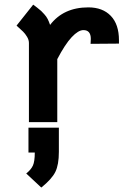

<svg xmlns="http://www.w3.org/2000/svg" viewBox="-20 -530 558 833"><path d="M103.5 23.9H235.4V128.9Q235.4 184.6 220.2 215.6Q205.1 246.6 159.2 283.7L93.8 222.7Q114.7 206.1 122.8 188.2Q130.9 170.4 130.9 131.8H103.5ZM197.3 -421.9Q255.4 -498 363.3 -498Q425.3 -498 460.7 -461.2Q496.1 -424.3 496.1 -355.5V-340.8L373 -339.8Q374 -350.6 374 -361.3Q374 -399.4 341.8 -399.4Q319.8 -399.4 291 -368.7Q262.2 -337.9 228.5 -273.4V0H105.5V-343.8Q105.5 -356.9 97.2 -370.6Q88.9 -384.3 80.1 -392.8Q71.3 -401.4 51.8 -418.9L124 -509.8Q127.4 -507.3 140.9 -497.1Q154.3 -486.8 158.7 -482.4Q163.1 -478 172.1 -468.3Q181.2 -458.5 186.8 -447.5Q192.4 -436.5 197.3 -421.9Z"/></svg>

Font: Fantasque Sans Mono
Style: Bold
Weight: 700
Monospace: yes
Designer: Jany Belluz
Version: Version 1.8.0 ; ttfautohint (v1.8.2)